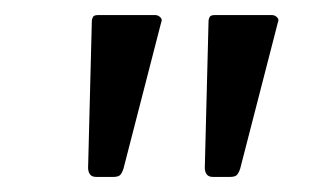

<svg xmlns="http://www.w3.org/2000/svg" viewBox="-20 -762 433 255"><path d="M299 -538Q297 -532 294.5 -529.5Q292 -527 285 -527H263Q257 -527 254.5 -530.5Q252 -534 252 -539L257 -735Q258 -740 260 -741Q262 -742 265 -742H341Q345 -742 348 -739Q351 -736 349 -732ZM144 -538Q142 -532 139.5 -529.5Q137 -527 130 -527H108Q102 -527 99.5 -530.5Q97 -534 97 -539L102 -735Q103 -740 105 -741Q107 -742 110 -742H186Q190 -742 193 -739Q196 -736 194 -732Z"/></svg>

Font: Libre Franklin Thin Light
Style: Italic
Weight: 300
Italic angle: -8°
Version: Version 3.000